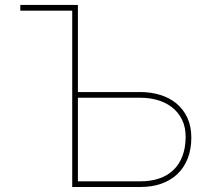

<svg xmlns="http://www.w3.org/2000/svg" viewBox="-20 -747 848 767"><path d="M291.2 -727.3V-379.3H541.2Q583.5 -379.3 620.6 -367.7Q657.7 -356.2 685.2 -333.3Q712.7 -310.4 728.5 -276.5Q744.3 -242.5 744.3 -197.4Q744.3 -150.6 729.9 -114Q715.6 -77.4 688.9 -52Q662.3 -26.6 624.8 -13.3Q587.4 0 541.2 0H268.5V-704.5H61.1V-727.3ZM541.2 -22.7Q583.5 -22.7 616.7 -34.3Q649.9 -45.8 673.1 -68.2Q696.4 -90.6 708.8 -123.4Q721.2 -156.2 721.6 -198.9Q721.9 -238.6 707.6 -268.1Q693.2 -297.6 668.5 -317.3Q643.8 -337 611 -346.8Q578.1 -356.5 541.2 -356.5H291.2V-22.7Z"/></svg>

Font: Inter P Thin
Style: Regular
Weight: 100
Designer: Rasmus Andersson
Foundry: rsms
Version: Version 3.018;git-588b23468